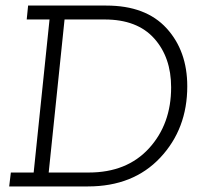

<svg xmlns="http://www.w3.org/2000/svg" viewBox="-20 -670 729 690"><path d="M362 -650Q504 -650 578.5 -568.5Q653 -487 653 -360Q653 -207 556 -103.5Q459 0 296 0H13L19 -50H101L158 -600H76L81 -650ZM299 -50Q436 -50 515.5 -137Q595 -224 595 -356Q595 -464 534 -532Q473 -600 356 -600H212L155 -50Z"/></svg>

Font: Zilla Slab Light
Style: Italic
Weight: 300
Italic angle: -6°
Designer: Typotheque.com
Foundry: Typotheque type foundry
Version: Version 1.1; 2017; ttfautohint (v1.6)